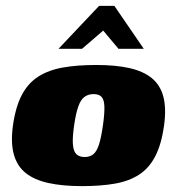

<svg xmlns="http://www.w3.org/2000/svg" viewBox="-20 -626 602 653"><path d="M259 7Q193 7 145 -3.5Q97 -14 67.5 -37.5Q38 -61 27 -101Q16 -141 24 -199Q33 -263 54.5 -303.5Q76 -344 111 -366Q146 -388 194.5 -396.5Q243 -405 307 -405Q373 -405 420 -394.5Q467 -384 496 -360.5Q525 -337 535.5 -297.5Q546 -258 538 -199Q529 -135 508 -94.5Q487 -54 453 -32Q419 -10 371 -1.5Q323 7 259 7ZM268 -92Q286 -92 297.5 -101.5Q309 -111 316.5 -134Q324 -157 330 -199Q336 -241 335 -264.5Q334 -288 325 -297Q316 -306 298 -306Q281 -306 268 -297Q255 -288 246.5 -264.5Q238 -241 232 -199Q226 -157 228 -134Q230 -111 240 -101.5Q250 -92 268 -92ZM179 -460 317 -606H369L469 -460H383L331 -522L259 -460Z"/></svg>

Font: Genos Thin Black
Style: Italic
Weight: 900
Italic angle: -8°
Version: Version 1.010